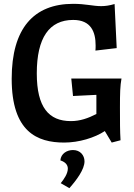

<svg xmlns="http://www.w3.org/2000/svg" viewBox="-20 -732 697 1002"><path d="M614 -322H352L361 -231L483 -237V-137C440 -115 398 -100 350 -100C235 -100 172 -171 172 -349C172 -535 237 -628 362 -628C456 -628 479 -564 479 -495C479 -486 479 -477 478 -468L589 -481L578 -711C551 -703 529 -700 508 -700C465 -700 427 -712 362 -712C156 -712 41 -584 41 -321C41 -44 174 12 315 12C392 12 474 -13 527 -48L563 12L609 0C606 -49 606 -94 606 -171C606 -246 607 -284 614 -322ZM295 105C323 114 334 130 334 148C334 174 314 203 297 224L342 250C380 207 421 152 421 110C421 79 399 51 361 51C330 51 298 69 295 105Z"/></svg>

Font: CantoraOne
Style: Regular
Weight: 400
Designer: Pablo Impallari, Rodrigo Fuenzalida
Foundry: Pablo Impallari
Version: Version 1.001